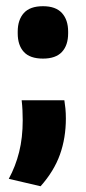

<svg xmlns="http://www.w3.org/2000/svg" viewBox="-20 -494 283 634"><path d="M51.5 -163H192.5Q194.5 -151 196 -135.8Q197.5 -120.5 197.5 -103Q197.5 -38.5 178 16.2Q158.5 71 114 121L9 96.5Q31.5 55 43.2 8Q55 -39 55 -97Q55 -114.5 54.2 -130Q53.5 -145.5 51.5 -163ZM122 -300.5Q79 -300.5 58.8 -322.5Q38.5 -344.5 38.5 -384V-389.5Q38.5 -428.5 58.8 -451Q79 -473.5 122 -473.5Q164 -473.5 184.5 -451Q205 -428.5 205 -389.5V-384Q205 -344.5 184.5 -322.5Q164 -300.5 122 -300.5Z"/></svg>

Font: Anek Malayalam Medium
Style: Bold
Weight: 700
Version: Version 1.003